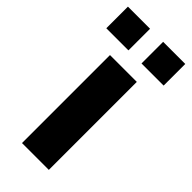

<svg xmlns="http://www.w3.org/2000/svg" viewBox="-270 -766 810 810"><g transform="rotate(45 135.0 -361.5)"><path d="M-36 -594V-723H96V-594ZM174 -594V-723H306V-594ZM55 0V-525H215V0Z"/></g></svg>

Font: Oxford Sans
Style: Regular
Weight: 800
Designer: Matt McInerney, Pablo Impallari, Rodrigo Fuenzalida
Foundry: Matt McInerney, Pablo Impallari, Rodrigo Fuenzalida
Version: Version 3.000g; ttfautohint (v1.5) -l 8 -r 28 -G 28 -x 14 -D